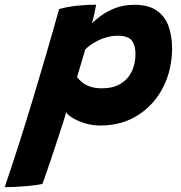

<svg xmlns="http://www.w3.org/2000/svg" viewBox="-122 -556 754 800"><path d="M-102.5 224Q-74.5 142.5 -45.8 52.5Q-17 -37.5 9.8 -126Q36.5 -214.5 59.5 -292.5Q82.5 -370.5 99.2 -429.2Q116 -488 124 -518Q158 -528 199.5 -532.2Q241 -536.5 278.5 -536.5Q276 -520.5 271.2 -498.8Q266.5 -477 261 -459Q273.5 -471.5 297.8 -489.8Q322 -508 357.5 -522Q393 -536 439 -536Q495 -536 529.2 -513.2Q563.5 -490.5 579.2 -449.8Q595 -409 595 -355Q595 -266 558 -193Q521 -120 453.5 -76.5Q386 -33 295 -33Q263 -33 233 -42Q203 -51 181.5 -64Q160 -77 154 -88Q150.5 -76 141.5 -47.5Q132.5 -19 120.5 17.5Q108.5 54 95.8 91.8Q83 129.5 72.2 161.2Q61.5 193 54.5 210.5Q27 216 -3.5 218.8Q-34 221.5 -60.5 222.8Q-87 224 -102.5 224ZM304 -188Q348 -188 378.8 -206Q409.5 -224 426 -256.2Q442.5 -288.5 442.5 -332Q442.5 -367.5 427 -387.2Q411.5 -407 368.5 -407Q345 -407 324 -401.2Q303 -395.5 285.8 -386.8Q268.5 -378 255 -368.2Q241.5 -358.5 233 -350Q231.5 -344.5 228.2 -333Q225 -321.5 220.5 -306.8Q216 -292 211.8 -277.5Q207.5 -263 204 -251.5Q200.5 -240 199 -235Q205 -226.5 217.2 -215.5Q229.5 -204.5 250.5 -196.2Q271.5 -188 304 -188Z"/></svg>

Font: Grandstander Thin
Style: Bold Italic
Weight: 700
Italic angle: -15°
Version: Version 1.200